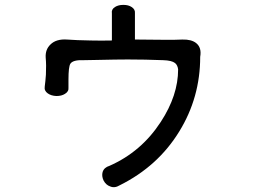

<svg xmlns="http://www.w3.org/2000/svg" viewBox="-20 -774 1040 790"><path d="M440.4 -718.8V-607.4Q396.5 -606.4 354.5 -607.4Q293 -608.4 255.9 -611.3Q210.9 -614.3 187.5 -590.8Q166 -570.3 168 -537.1Q170.9 -505.9 168.9 -466.8Q167 -439.5 164.1 -418Q161.1 -400.4 176.8 -389.6Q190.4 -379.9 211.9 -378.9Q233.4 -378.9 247.1 -387.7Q263.7 -397.5 261.7 -414.1V-446.3Q261.7 -499 269.5 -511.7Q280.3 -528.3 325.2 -526.4L375 -527.3Q462.9 -529.3 505.9 -529.3Q577.1 -529.3 651.4 -526.4Q686.5 -525.4 700.2 -514.6Q710.9 -505.9 712.9 -488.3Q712.9 -381.8 641.6 -272.5Q561.5 -149.4 430.7 -91.8Q408.2 -85 402.3 -66.4Q397.5 -49.8 406.2 -31.2Q416 -12.7 433.6 -6.8Q452.1 1 472.7 -11.7Q629.9 -89.8 717.8 -233.4Q803.7 -373 803.7 -540Q810.5 -578.1 787.1 -596.7Q767.6 -612.3 730.5 -611.3Q701.2 -609.4 636.7 -610.4Q601.6 -610.4 543 -611.3H535.2V-718.8Q537.1 -735.4 521.5 -745.1Q508.8 -753.9 487.3 -753.9Q466.8 -753.9 453.1 -745.1Q437.5 -735.4 440.4 -718.8Z"/></svg>

Font: GungsuhChe
Style: Regular
Weight: 400
Monospace: yes
Version: Version 2.21